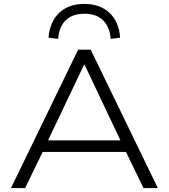

<svg xmlns="http://www.w3.org/2000/svg" viewBox="-20 -958 860 978"><path d="M36 0 378 -705H442L784 0H711L613 -202L652 -184H166L206 -202L108 0ZM408 -628 218 -229 191 -243H627L600 -229L411 -628ZM276 -760 227 -766Q234 -848 282 -893Q330 -938 410 -938Q489 -938 537.5 -893Q586 -848 592 -766L544 -760Q539 -821 505 -854.5Q471 -888 410 -888Q349 -888 315 -855Q281 -822 276 -760Z"/></svg>

Font: Nunito Sans 10pt SemiExpanded Light
Style: Regular
Weight: 300
Width: 6
Designer: Vernon Adams
Foundry: Vernon Adams
Version: Version 3.101;gftools[0.9.27]